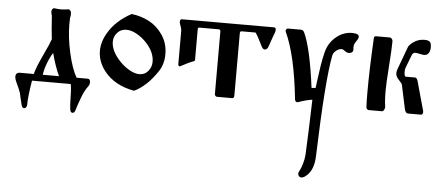

<svg xmlns="http://www.w3.org/2000/svg" viewBox="-55 -572 2596 1131"><g transform="rotate(5 1243.0 -7.0)"><path d="M320 -352Q320 -272 340.5 -181Q361 -90 390 -40H456Q471 -40 471 -20Q471 -7 464 3Q441 33 425 78Q407 127 400 152Q395 168 384 168Q371 168 369 148Q366 124 365.5 97Q365 70 364 46Q363 22 359 0H130Q114 94 114 144Q114 153 109 159.5Q104 166 98 166Q87 166 82 150Q79 141 73.5 115.5Q68 90 65 78Q62 66 36 10Q30 -4 30 -15Q30 -40 56 -40H137Q146 -78 181 -152Q216 -226 225 -253Q219 -297 213 -392Q208 -404 208 -417Q208 -424 213 -430.5Q218 -437 225 -436Q247 -433 263 -433Q279 -433 307 -437Q313 -438 318 -431.5Q323 -425 324 -417Q325 -400 321 -388Q320 -371 320 -352ZM286 -40Q258 -102 240 -173Q224 -150 209 -111Q194 -72 190 -40Z M680 -442Q736 -436 784.5 -410.5Q833 -385 866 -336Q899 -287 899 -224Q899 -164 870 -121Q808 -28 734 7Q616 -14 555 -93Q513 -148 513 -210Q513 -264 546 -319Q589 -392 680 -442ZM757 -93Q788 -93 808 -117Q828 -141 828 -172Q828 -231 775 -286Q750 -312 718.5 -329.5Q687 -347 658 -347Q626 -347 605 -324Q584 -301 584 -270Q584 -215 640 -156Q666 -129 697.5 -111Q729 -93 757 -93Z M970 -407Q967 -414 967 -422Q967 -437 979 -437H1523Q1534 -437 1534 -423Q1534 -415 1531 -407Q1526 -396 1501 -323Q1494 -302 1479 -302Q1467 -302 1457 -325Q1431 -379 1417 -397H1335Q1325 -397 1325 -384V-16Q1325 0 1313 0H1224Q1218 0 1214 -5Q1210 -10 1210 -16V-384Q1210 -397 1200 -397H1085Q1076 -397 1076 -387V-210Q1076 -198 1070 -197Q1049 -191 991 -160Q987 -158 983.5 -162Q980 -166 980 -171V-368Q980 -381 970 -407Z M1682 -437Q1695 -437 1702 -423Q1744 -333 1774 -101Q1778 -101 1786 -101.5Q1794 -102 1798 -103Q1800 -117 1805 -157Q1810 -197 1816.5 -237.5Q1823 -278 1832 -314Q1845 -369 1885.5 -405Q1926 -441 1976 -444Q1982 -444 1987 -444Q2025 -444 2025 -424Q2025 -421 2024 -418Q2023 -413 2013.5 -399Q2004 -385 2001 -376Q1999 -369 1999 -361Q1999 -358 1999.5 -352Q2000 -346 2000 -344Q2000 -340 1999 -338Q1992 -325 1974 -325Q1963 -325 1951 -334.5Q1939 -344 1931 -344Q1931 -344 1930 -344Q1913 -343 1897.5 -330Q1882 -317 1879 -301Q1850 -155 1835 300Q1832 379 1790 415Q1773 430 1760 430Q1751 430 1745.5 424Q1740 418 1740 409Q1740 403 1743 398Q1769 347 1773 294Q1779 171 1785 -32Q1752 -28 1701 -10Q1694 -8 1689 -12.5Q1684 -17 1683 -25Q1656 -285 1593 -419Q1591 -424 1595 -430.5Q1599 -437 1605 -437Z M2216 -26Q2216 -18 2211 -9Q2206 0 2199 0H2121Q2115 0 2110.5 -5Q2106 -10 2106 -16Q2104 -50 2104 -102Q2104 -240 2114 -424Q2114 -437 2126 -437H2208Q2214 -437 2219.5 -430.5Q2225 -424 2225 -416Q2225 -373 2217.5 -269.5Q2210 -166 2210 -122Q2210 -77 2213 -50Q2213 -47 2214.5 -39Q2216 -31 2216 -26ZM2269 -256 2319 -391Q2325 -405 2351.5 -423Q2378 -441 2414 -441Q2446 -441 2451 -420Q2453 -409 2453 -400Q2453 -379 2444 -365.5Q2435 -352 2417 -352Q2409 -352 2392 -356Q2375 -360 2365 -360Q2350 -360 2344 -342L2315 -266Q2312 -257 2312 -243Q2312 -215 2322 -215H2376Q2386 -215 2392 -198L2441 -22Q2443 -14 2439.5 -7Q2436 0 2429 0H2353Q2339 0 2333 -23L2303 -164Q2301 -174 2281 -194Q2264 -211 2264 -231Q2264 -242 2269 -256Z"/></g></svg>

Font: Triodion Unicode
Style: Normal
Weight: 400
Version: Version 1.1